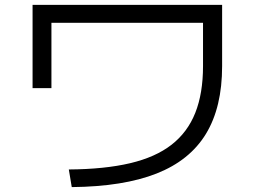

<svg xmlns="http://www.w3.org/2000/svg" viewBox="-20 -737 1040 784"><path d="M261 -45Q407 -46 511 -70.5Q615 -95 680.5 -146Q746 -197 777.5 -276.5Q809 -356 809 -467V-644H190V-377H113V-717H887V-467Q887 -299 821 -190.5Q755 -82 619.5 -28.5Q484 25 273 27Z"/></svg>

Font: M PLUS 2 Thin
Style: Regular
Weight: 400
Version: Version 1.001